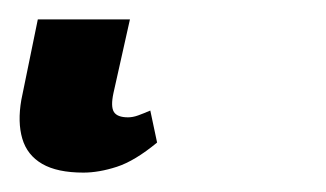

<svg xmlns="http://www.w3.org/2000/svg" viewBox="-42 52 336 198"><path d="M44 230Q17 230 1.5 221Q-14 212 -19 195Q-24 178 -20 155L-3 72H92L75 148Q72 162 75.5 167.5Q79 173 90 173Q95 173 100.5 171Q106 169 113 166L120 199Q97 218 78.5 224Q60 230 44 230Z"/></svg>

Font: Noto Serif
Style: Italic
Weight: 400
Italic angle: -12°
Designer: Monotype Design Team
Foundry: Monotype Imaging Inc.
Version: Version 2.013